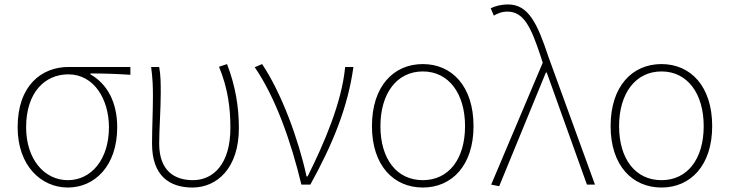

<svg xmlns="http://www.w3.org/2000/svg" viewBox="-20 -827 3269 860"><path d="M284 13C404 13 505 -84 505 -257C505 -371 459 -452 385 -494V-498C446 -498 503 -496 564 -492V-527H287C167 -527 59 -445 59 -257C59 -84 165 13 284 13ZM284 -20C179 -20 97 -113 97 -257C97 -413 181 -494 286 -494C402 -494 468 -381 468 -257C468 -113 389 -20 284 -20Z M842 13C953 13 1050 -75 1050 -253C1050 -351 1034 -443 997 -540L961 -528C1001 -431 1012 -343 1012 -254C1012 -93 936 -20 844 -20C765 -20 693 -59 693 -184C693 -245 700 -338 700 -409C700 -453 700 -489 693 -527H657C664 -474 665 -438 665 -396C665 -325 661 -254 661 -183C661 -38 741 13 842 13Z M1330 0H1370C1469 -179 1538 -345 1563 -527H1526C1511 -368 1432 -185 1358 -37H1353C1317 -204 1240 -412 1154 -540L1121 -526C1216 -387 1284 -191 1330 0Z M1874 13C2004 13 2101 -86 2101 -262C2101 -441 2004 -540 1874 -540C1743 -540 1646 -441 1646 -262C1646 -86 1743 13 1874 13ZM1874 -20C1757 -20 1684 -115 1684 -262C1684 -408 1757 -507 1874 -507C1990 -507 2063 -408 2063 -262C2063 -115 1990 -20 1874 -20Z M2216 7 2425 -502H2429L2609 0H2645L2436 -574C2387 -722 2347 -807 2256 -807C2223 -807 2196 -799 2178 -790L2192 -757C2207 -766 2227 -775 2253 -775C2326 -775 2359 -705 2402 -574L2411 -546L2180 0Z M2943 13C3073 13 3170 -86 3170 -262C3170 -441 3073 -540 2943 -540C2812 -540 2715 -441 2715 -262C2715 -86 2812 13 2943 13ZM2943 -20C2826 -20 2753 -115 2753 -262C2753 -408 2826 -507 2943 -507C3059 -507 3132 -408 3132 -262C3132 -115 3059 -20 2943 -20Z"/></svg>

Font: Harano Aji Gothic KR ExtraLight
Style: Regular
Weight: 250
Foundry: Masamichi Hosoda
Version: HaranoAjiGothicKR-ExtraLight version 20220220;ttx 4.29.1